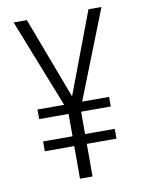

<svg xmlns="http://www.w3.org/2000/svg" viewBox="-82 -838 622 829"><g transform="rotate(-10 229.5 -423.0)"><path d="M229 -422 94 -780H36L189 -392H72V-350H201V-252H72V-209H201V-66H256V-209H386V-252H256V-350H386V-392H268L421 -780H364Z"/></g></svg>

Font: Noto Sans Malayalam UI Condensed Light
Style: Regular
Weight: 300
Width: 3
Designer: Jelle Bosma - Monotype Design Team
Foundry: Monotype Imaging Inc.
Version: Version 2.104